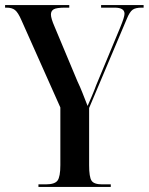

<svg xmlns="http://www.w3.org/2000/svg" viewBox="-21 -734 584 754"><path d="M130 0H414V-10H380Q348 -10 338.5 -24.5Q329 -39 329 -85V-310L477 -660Q488 -687 499.5 -695.5Q511 -704 535 -704H543V-714H376V-704H429Q468 -704 468 -680Q468 -667 451 -626L357 -400Q349 -378 339.5 -356Q330 -334 323 -318Q312 -346 303 -369Q294 -392 283 -415L193 -630Q179 -662 179 -677Q179 -691 190 -697.5Q201 -704 235 -704H251V-714H-1V-704H5Q26 -704 38 -694.5Q50 -685 63 -655L216 -312V-86Q216 -40 205 -25Q194 -10 159 -10H130Z"/></svg>

Font: Noto Serif Display Condensed Semi
Style: Regular
Weight: 600
Width: 3
Designer: Monotype Design Team
Foundry: Monotype Imaging Inc.
Version: Version 1.900